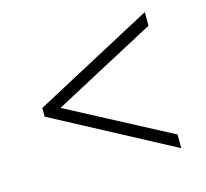

<svg xmlns="http://www.w3.org/2000/svg" viewBox="-78 -691 715 665"><g transform="rotate(-15 279.5 -358.0)"><path d="M494 -114 65 -342V-373L494 -602V-553L126 -357L494 -163Z"/></g></svg>

Font: Noto Serif Hentaigana Light
Style: Regular
Weight: 300
Designer: Kazuhiro Yamada
Foundry: nipponia
Version: Version 1.000; ttfautohint (v1.8.4.7-5d5b)